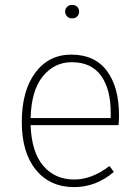

<svg xmlns="http://www.w3.org/2000/svg" viewBox="-20 -754 570 784"><path d="M274 -679Q262 -679 254 -687Q246 -695 246 -707Q246 -718 254 -726Q262 -734 274 -734Q288 -734 295.5 -726Q303 -718 303 -707Q303 -695 295.5 -687Q288 -679 274 -679ZM466 -283Q466 -261 464 -243H105Q109 -132 157 -76.5Q205 -21 283 -21Q355 -21 427 -76L445 -52Q372 10 283 10Q184 10 126.5 -60.5Q69 -131 69 -256Q69 -383 124 -457Q179 -531 271 -531Q367 -531 416.5 -464.5Q466 -398 466 -283ZM432 -272V-295Q432 -390 392.5 -445Q353 -500 273 -500Q202 -500 155 -442.5Q108 -385 105 -272Z"/></svg>

Font: Fira Sans UltraLight
Style: Regular
Weight: 200
Designer: Carrois Corporate & Edenspiekermann AG
Foundry: Carrois Corporate GbR & Edenspiekermann AG
Version: Version 4.106;PS 004.106;hotconv 1.0.70;makeotf.lib2.5.58329